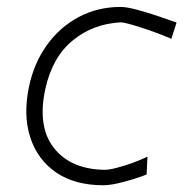

<svg xmlns="http://www.w3.org/2000/svg" viewBox="-20 -525 540 554"><path d="M278 9.5Q196 9.5 142.2 -27.2Q88.5 -64 67.5 -128Q46.5 -192 63.5 -274Q77.5 -342 114.8 -394.2Q152 -446.5 207 -475.8Q262 -505 328.5 -505Q345 -505 375 -497Q405 -489 436.8 -478.2Q468.5 -467.5 489.5 -460L474.5 -413Q443 -426.5 412.8 -437Q382.5 -447.5 359.5 -454Q336.5 -460.5 328 -460.5Q248.5 -456.5 189.5 -408Q130.5 -359.5 110.5 -267Q87.5 -159 135.8 -97.8Q184 -36.5 282 -35Q295 -35 317 -40.8Q339 -46.5 363 -55.2Q387 -64 405.5 -73L403 -21.5Q389.5 -16 366.8 -8.8Q344 -1.5 319.8 4Q295.5 9.5 278 9.5Z"/></svg>

Font: Commissioner Loud ExtraLight
Style: Italic
Weight: 200
Italic angle: -12°
Designer: Kostas Bartsokas
Foundry: Kostas Bartsokas
Version: Version 1.000; ttfautohint (v1.8.3)